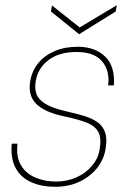

<svg xmlns="http://www.w3.org/2000/svg" viewBox="-20 -703 497 735"><path d="M191 12Q139 12 99.5 -5.5Q60 -23 40 -59.5Q20 -96 25 -153H47Q41 -102 60.5 -70Q80 -38 116 -23Q152 -8 195 -8Q237 -8 272.5 -24Q308 -40 331.5 -67.5Q355 -95 361 -129Q369 -173 357 -196.5Q345 -220 314.5 -232.5Q284 -245 233 -256Q192 -264 163.5 -276.5Q135 -289 118.5 -305.5Q102 -322 96.5 -344Q91 -366 96 -394Q103 -433 127 -462Q151 -491 189.5 -507.5Q228 -524 278 -524Q343 -524 382 -487Q421 -450 416 -376H394Q401 -433 370.5 -468.5Q340 -504 274 -504Q206 -504 165.5 -473Q125 -442 117 -393Q112 -367 119 -345Q126 -323 153 -306Q180 -289 233 -277Q269 -269 299.5 -260Q330 -251 351.5 -236.5Q373 -222 382 -197Q391 -172 384 -132Q377 -91 350.5 -58.5Q324 -26 283.5 -7Q243 12 191 12ZM427 -683 423 -659 283 -572 175 -659 179 -682 285 -598Z"/></svg>

Font: DM Sans 12pt Thin
Style: Italic
Weight: 250
Italic angle: -10°
Version: Version 4.004;gftools[0.9.30]